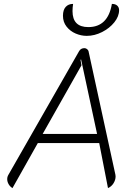

<svg xmlns="http://www.w3.org/2000/svg" viewBox="-20 -956 705 985"><path d="M17 -37Q17 -49 23 -59L386 -694Q395 -709 413 -709Q420 -709 426 -704.5Q432 -700 434 -694L572 -60Q573 -57 573 -51Q573 -33 562.5 -16Q552 1 534 9L489 -222H174L44 9Q31 1 24 -11.5Q17 -24 17 -37ZM478 -269 396 -651 393 -649 398 -621 199 -269ZM303 -875Q303 -905 317 -920.5Q331 -936 355 -936Q352 -917 352 -899Q352 -817 433 -817Q534 -817 554 -936Q572 -936 581.5 -927Q591 -918 591 -904Q591 -872 566.5 -841.5Q542 -811 503.5 -791.5Q465 -772 425 -772Q396 -772 368 -784Q340 -796 321.5 -819.5Q303 -843 303 -875Z"/></svg>

Font: K2D Thin
Style: Italic
Weight: 100
Italic angle: -10°
Designer: Katatrad Aksorn Co.,Ltd.
Foundry: Cadson Demak Co.,Ltd.
Version: Version 1.000; ttfautohint (v1.6)